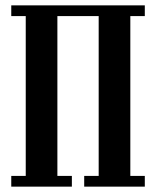

<svg xmlns="http://www.w3.org/2000/svg" viewBox="-20 -696 582 716"><path d="M520 -676V-636H466V-40H520V0H294V-40H348V-636H194V-40H248V0H22V-40H76V-636H22V-676Z"/></svg>

Font: Triodion
Style: Regular
Weight: 400
Version: Version 1.201; ttfautohint (v1.8.4.7-5d5b)